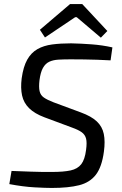

<svg xmlns="http://www.w3.org/2000/svg" viewBox="-20 -916 600 948"><path d="M331 -702Q381 -701 433.5 -697Q486 -693 535 -682L526 -618Q492 -620 459.5 -621Q427 -622 395 -622.5Q363 -623 329 -623Q295 -623 268.5 -621.5Q242 -620 223 -611Q204 -602 192 -580.5Q180 -559 175 -520Q171 -486 175.5 -466Q180 -446 196.5 -434.5Q213 -423 244 -411L379 -361Q431 -342 458 -316.5Q485 -291 492.5 -254.5Q500 -218 493 -167Q483 -92 453.5 -53.5Q424 -15 371 -1.5Q318 12 236 12Q205 12 150 9Q95 6 26 -7L37 -72Q96 -70 132 -68.5Q168 -67 192 -67Q216 -67 237 -67Q294 -67 328.5 -74.5Q363 -82 381 -105Q399 -128 405 -176Q410 -212 405 -231.5Q400 -251 383.5 -263Q367 -275 336 -286L199 -337Q151 -355 124 -381.5Q97 -408 89 -444.5Q81 -481 87 -529Q95 -587 114.5 -621.5Q134 -656 165 -673.5Q196 -691 237.5 -696.5Q279 -702 331 -702ZM386 -896 510 -763 478 -730 359 -831H351L202 -731L177 -769L326 -896Z"/></svg>

Font: Exo 2
Style: Italic
Weight: 400
Italic angle: -8°
Designer: Natanael Gama
Foundry: Natanael Gama
Version: Version 2.010